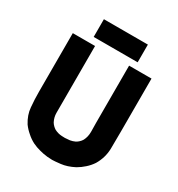

<svg xmlns="http://www.w3.org/2000/svg" viewBox="-208 -1014 1090 1174"><g transform="rotate(30 337.0 -427.5)"><path d="M180.7 -763.7Q180.7 -767.6 180.7 -771.5Q180.7 -775.4 180.7 -779.3Q180.7 -787.1 180.7 -794.9Q180.7 -803.7 180.7 -811.5Q180.7 -820.3 180.7 -828.1Q180.7 -835.9 180.7 -844.7Q180.7 -853.5 180.7 -861.3Q180.7 -870.1 180.7 -878.9Q183.6 -878.9 185.5 -878.9Q188.5 -878.9 191.4 -878.9Q223.6 -878.9 256.8 -878.9Q290 -878.9 323.2 -878.9Q345.7 -878.9 368.2 -878.9Q390.6 -878.9 413.1 -878.9Q432.6 -878.9 452.1 -878.9Q471.7 -878.9 491.2 -878.9Q491.2 -877 491.2 -874Q491.2 -871.1 491.2 -869.1Q491.2 -857.4 491.2 -844.7Q491.2 -833 491.2 -821.3Q491.2 -813.5 491.2 -804.7Q491.2 -796.9 491.2 -788.1Q491.2 -780.3 491.2 -771.5Q491.2 -762.7 491.2 -753.9Q488.3 -753.9 486.3 -753.9Q483.4 -753.9 481.4 -753.9Q448.2 -753.9 415 -753.9Q381.8 -753.9 349.6 -753.9Q326.2 -753.9 303.7 -753.9Q281.2 -753.9 258.8 -753.9Q239.3 -753.9 219.7 -753.9Q200.2 -753.9 180.7 -753.9Q180.7 -756.8 180.7 -758.8Q180.7 -761.7 180.7 -763.7ZM335.9 24.4Q327.1 23.4 319.3 23.4Q310.5 23.4 301.8 22.5Q272.5 19.5 245.1 11.7Q217.8 4.9 191.4 -7.8Q163.1 -22.5 140.6 -43Q117.2 -62.5 98.6 -87.9Q67.4 -137.7 63.5 -189.5Q58.6 -241.2 58.6 -298.8Q58.6 -337.9 58.6 -377Q58.6 -417 58.6 -456.1Q58.6 -494.1 58.6 -531.2Q58.6 -568.4 58.6 -606.4Q58.6 -631.8 58.6 -658.2Q58.6 -683.6 58.6 -710Q61.5 -710 64.5 -710Q66.4 -710 69.3 -710Q85 -710 100.6 -710Q116.2 -710 130.9 -710Q141.6 -710 152.3 -710Q163.1 -710 173.8 -710Q184.6 -710 195.3 -710Q205.1 -710 215.8 -710Q215.8 -707 215.8 -705.1Q215.8 -702.1 215.8 -700.2Q215.8 -647.5 215.8 -595.7Q215.8 -543 215.8 -491.2Q215.8 -455.1 215.8 -418.9Q215.8 -382.8 215.8 -347.7Q215.8 -335 215.8 -323.2Q215.8 -311.5 215.8 -299.8Q215.8 -269.5 215.8 -238.3Q215.8 -207 230.5 -178.7Q236.3 -168.9 245.1 -160.2Q252.9 -152.3 263.7 -145.5Q289.1 -132.8 314.5 -131.8Q339.8 -130.9 335.9 -130.9Q354.5 -131.8 371.1 -133.8Q388.7 -136.7 405.3 -144.5Q417 -150.4 425.8 -159.2Q435.5 -168 442.4 -179.7Q457 -208 457 -242.2Q456.1 -276.4 456.1 -307.6Q456.1 -346.7 456.1 -384.8Q456.1 -423.8 456.1 -461.9Q456.1 -499 456.1 -535.2Q456.1 -572.3 456.1 -608.4Q456.1 -633.8 456.1 -659.2Q456.1 -684.6 456.1 -710Q459 -710 460.9 -710Q463.9 -710 465.8 -710Q481.4 -710 497.1 -710Q512.7 -710 528.3 -710Q539.1 -710 550.8 -710Q561.5 -710 572.3 -710Q582 -710 592.8 -710Q603.5 -710 614.3 -710Q614.3 -707 614.3 -705.1Q614.3 -702.1 614.3 -700.2Q614.3 -646.5 614.3 -592.8Q614.3 -539.1 614.3 -485.4Q614.3 -449.2 614.3 -412.1Q614.3 -376 614.3 -338.9Q614.3 -275.4 613.3 -212.9Q611.3 -149.4 578.1 -93.8Q560.5 -67.4 537.1 -46.9Q514.6 -26.4 487.3 -10.7Q438.5 14.6 394.5 19.5Q351.6 24.4 335.9 24.4Z"/></g></svg>

Font: LeFont
Style: Bold
Weight: 800
Designer: Leryon MEDIA
Version: Version 1.0